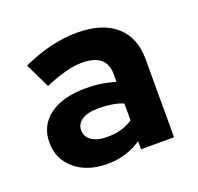

<svg xmlns="http://www.w3.org/2000/svg" viewBox="-82 -799 602 584"><g transform="rotate(-20 219.0 -507.5)"><path d="M172.3 -304Q108.9 -304 68.8 -337.6Q28.7 -371.3 28.7 -425.1Q28.7 -480.3 71.3 -511.6Q113.9 -543 190.3 -543Q215 -543 238.1 -539.5Q261.1 -536 283.7 -529.3V-554.5Q283.7 -620.1 203.2 -620.1Q158.6 -620.1 83.7 -588.8L45 -668.7Q92.4 -690.1 135.6 -700.6Q178.7 -711 221.6 -711Q302.5 -711 346.5 -672.6Q390.5 -634.1 390.5 -564.4V-311H283.7V-337.4Q236.3 -304 172.3 -304ZM200.7 -381.3Q249.3 -381.3 283.7 -404.6V-459.1Q265.3 -466.7 245.5 -469.6Q225.7 -472.5 204.5 -472.5Q170 -472.5 151.2 -460.5Q132.3 -448.4 132.3 -427.1Q132.3 -406.1 150.7 -393.7Q169 -381.3 200.7 -381.3Z"/></g></svg>

Font: Red Hat Display VF
Style: Regular
Weight: 300
Designer: Pentagram, MCKL
Foundry: Pentagram, MCKL
Version: Version 1.023